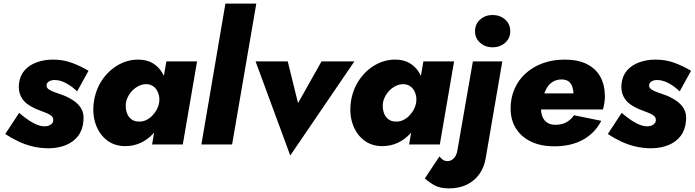

<svg xmlns="http://www.w3.org/2000/svg" viewBox="-20 -800 3846 1063"><path d="M86 -175 9 -58Q44 -35 82 -17Q120 1 162 11Q204 21 252 21Q304 20 345.5 3Q387 -14 412.5 -47.5Q438 -81 442 -131Q446 -170 431 -196.5Q416 -223 390 -241Q364 -259 332 -272Q308 -281 285.5 -288.5Q263 -296 249.5 -305.5Q236 -315 238 -331Q240 -343 252.5 -350Q265 -357 282 -357Q314 -357 347.5 -338.5Q381 -320 407 -294L470 -408Q427 -434 378.5 -452Q330 -470 273 -470Q225 -470 183.5 -455Q142 -440 116 -410.5Q90 -381 85 -336Q81 -297 95 -268Q109 -239 135.5 -221Q162 -203 194 -191Q219 -182 238 -174Q257 -166 266.5 -157Q276 -148 275 -133Q274 -120 262 -111Q250 -102 234 -101Q214 -99 190.5 -107.5Q167 -116 141 -133Q115 -150 86 -175Z M901 -460 822 0H992L1071 -460ZM499 -231Q491 -165 510.5 -110.5Q530 -56 572 -23.5Q614 9 674 9Q720 9 759.5 -9.5Q799 -28 829 -61Q859 -94 879 -137.5Q899 -181 905 -230Q911 -277 904.5 -320.5Q898 -364 878 -397.5Q858 -431 825 -450.5Q792 -470 745 -470Q685 -470 632 -439Q579 -408 543.5 -354Q508 -300 499 -231ZM677 -230Q682 -258 699 -282Q716 -306 741 -320.5Q766 -335 793 -334Q811 -333 825 -324.5Q839 -316 848 -301.5Q857 -287 860.5 -269Q864 -251 861 -231Q857 -210 846.5 -191Q836 -172 820.5 -157Q805 -142 786.5 -134Q768 -126 748 -127Q722 -127 704.5 -142Q687 -157 680.5 -181Q674 -205 677 -230Z M1228 -780 1095 0H1265L1399 -780Z M1395 -460 1587 61 1942 -460H1760L1630 -229L1573 -460Z M2324 -460 2245 0H2415L2494 -460ZM1922 -231Q1914 -165 1933.5 -110.5Q1953 -56 1995 -23.5Q2037 9 2097 9Q2143 9 2182.5 -9.5Q2222 -28 2252 -61Q2282 -94 2302 -137.5Q2322 -181 2328 -230Q2334 -277 2327.5 -320.5Q2321 -364 2301 -397.5Q2281 -431 2248 -450.5Q2215 -470 2168 -470Q2108 -470 2055 -439Q2002 -408 1966.5 -354Q1931 -300 1922 -231ZM2100 -230Q2105 -258 2122 -282Q2139 -306 2164 -320.5Q2189 -335 2216 -334Q2234 -333 2248 -324.5Q2262 -316 2271 -301.5Q2280 -287 2283.5 -269Q2287 -251 2284 -231Q2280 -210 2269.5 -191Q2259 -172 2243.5 -157Q2228 -142 2209.5 -134Q2191 -126 2171 -127Q2145 -127 2127.5 -142Q2110 -157 2103.5 -181Q2097 -205 2100 -230Z M2610 -627Q2610 -588 2638.5 -563Q2667 -538 2707 -538Q2748 -538 2776.5 -563Q2805 -588 2805 -627Q2805 -667 2776.5 -692Q2748 -717 2707 -717Q2667 -717 2638.5 -692Q2610 -667 2610 -627ZM2413 66 2332 188Q2355 209 2386 226Q2417 243 2465 243Q2522 243 2565 222Q2608 201 2634.5 163Q2661 125 2669 76L2761 -460H2598L2513 29Q2511 46 2504 60Q2497 74 2485 83Q2473 92 2457 92Q2443 92 2432 84.5Q2421 77 2413 66Z M3049 10Q3141 10 3207 -26Q3273 -62 3309 -131L3158 -162Q3141 -137 3115.5 -123Q3090 -109 3055 -109Q3025 -109 3006 -123.5Q2987 -138 2979.5 -164.5Q2972 -191 2979 -225Q2985 -259 2994 -284Q3003 -309 3016 -325.5Q3029 -342 3047.5 -351Q3066 -360 3089 -360Q3113 -360 3127 -350Q3141 -340 3148 -321Q3155 -302 3155 -276Q3155 -268 3151 -257Q3147 -246 3141 -237L3178 -283H2891V-194H3318Q3323 -210 3326 -229Q3329 -248 3329 -265Q3329 -329 3304 -374.5Q3279 -420 3229.5 -445Q3180 -470 3106 -470Q3039 -470 2984 -449.5Q2929 -429 2889.5 -393Q2850 -357 2828.5 -307.5Q2807 -258 2807 -200Q2807 -135 2837 -88Q2867 -41 2921 -15.5Q2975 10 3049 10Z M3422 -175 3345 -58Q3380 -35 3418 -17Q3456 1 3498 11Q3540 21 3588 21Q3640 20 3681.5 3Q3723 -14 3748.5 -47.5Q3774 -81 3778 -131Q3782 -170 3767 -196.5Q3752 -223 3726 -241Q3700 -259 3668 -272Q3644 -281 3621.5 -288.5Q3599 -296 3585.5 -305.5Q3572 -315 3574 -331Q3576 -343 3588.5 -350Q3601 -357 3618 -357Q3650 -357 3683.5 -338.5Q3717 -320 3743 -294L3806 -408Q3763 -434 3714.5 -452Q3666 -470 3609 -470Q3561 -470 3519.5 -455Q3478 -440 3452 -410.5Q3426 -381 3421 -336Q3417 -297 3431 -268Q3445 -239 3471.5 -221Q3498 -203 3530 -191Q3555 -182 3574 -174Q3593 -166 3602.5 -157Q3612 -148 3611 -133Q3610 -120 3598 -111Q3586 -102 3570 -101Q3550 -99 3526.5 -107.5Q3503 -116 3477 -133Q3451 -150 3422 -175Z"/></svg>

Font: Jost ExtraBold
Style: Italic
Weight: 800
Italic angle: -5°
Version: Version 3.710